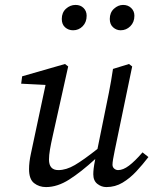

<svg xmlns="http://www.w3.org/2000/svg" viewBox="-20 -747 623 780"><path d="M412 13Q392 13 375.5 0Q359 -13 359 -39Q359 -49 360.5 -62.5Q362 -76 367 -101Q309 -48 261 -17.5Q213 13 167 13Q139 13 118.5 -3Q98 -19 98 -60Q98 -88 105.5 -122.5Q113 -157 119 -186L165 -402L66 -407L70 -437L244 -487L257 -477L194 -194Q187 -163 183 -139.5Q179 -116 179 -99Q179 -56 217 -56Q249 -56 284 -76.5Q319 -97 376 -142L403 -275Q413 -323 422.5 -371Q432 -419 439 -467L504 -487L517 -477L446 -135Q442 -116 439.5 -101Q437 -86 437 -78Q437 -68 444 -62Q451 -56 460 -56Q480 -56 504 -74Q528 -92 559 -128L583 -109Q560 -79 534 -51Q508 -23 478 -5Q448 13 412 13ZM277 -624Q258 -624 244.5 -636Q231 -648 231 -670Q231 -696 248 -711.5Q265 -727 287 -727Q307 -727 319.5 -714.5Q332 -702 332 -683Q332 -657 316 -640.5Q300 -624 277 -624ZM470 -624Q453 -624 439.5 -636Q426 -648 426 -670Q426 -696 443 -711.5Q460 -727 480 -727Q500 -727 513 -714.5Q526 -702 526 -683Q526 -657 509.5 -640.5Q493 -624 470 -624Z"/></svg>

Font: Source Serif Pro
Style: Italic
Weight: 400
Italic angle: -12°
Designer: Frank Grießhammer
Foundry: Adobe Systems Incorporated
Version: Version 3.001;hotconv 1.0.111;makeotfexe 2.5.65597